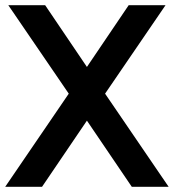

<svg xmlns="http://www.w3.org/2000/svg" viewBox="-22 -720 670 740"><path d="M140 0H-2L243 -359L10 -700H152L313 -462L474 -700H616L383 -359L628 0H486L313 -255Z"/></svg>

Font: Cabin
Style: Bold
Weight: 700
Designer: Pablo Impallari
Foundry: Pablo Impallari. http://www.impallari.com Igino Marini. http://www.ikern.com
Version: Version 3.001;hotconv 1.0.109;makeotfexe 2.5.65596